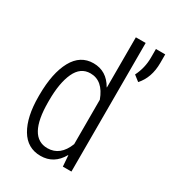

<svg xmlns="http://www.w3.org/2000/svg" viewBox="-185 -869 896 985"><g transform="rotate(30 263.0 -376.5)"><path d="M219.7 -485.4Q161.1 -485.4 132.8 -423.8Q104.5 -362.3 104.5 -259.3V-249Q104.5 -42 218.8 -42Q294.4 -42 328.1 -128.9V-392.1Q293.9 -485.4 219.7 -485.4ZM47.4 -249V-259.3Q47.9 -388.7 88.9 -463.4Q129.9 -538.1 207.5 -538.1Q285.2 -538.1 326.7 -464.8L328.1 -465.3V-761.7H386.2V0H335.4L330.6 -64.5H329.1Q287.1 9.8 208 9.8Q129.4 9.8 88.4 -59.6Q47.4 -128.9 47.4 -249ZM447.3 -710V-761.2H502.4V-710.9Q502.4 -623 453.1 -568.8L419.9 -594.7Q447.3 -649.4 447.3 -710Z"/></g></svg>

Font: RobotoCondensed-Light
Style: Light
Weight: 300
Designer: Google
Version: Version 1.200311; 2013